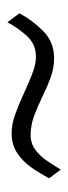

<svg xmlns="http://www.w3.org/2000/svg" viewBox="152 -504 188 532"><g transform="rotate(-90 246.0 -238.0)"><path d="M450.2 -311.5 475.1 -278.3Q456.5 -242.7 426 -212.4Q395.5 -182.1 350.6 -182.1Q323.2 -182.1 296.6 -191.9Q270 -201.7 243.9 -214.6Q217.8 -227.5 191.4 -237.3Q165 -247.1 138.2 -247.1Q114.3 -247.1 96.7 -233.9Q79.1 -220.7 66.2 -201.4Q53.2 -182.1 42 -163.6L18.1 -195.8Q31.2 -221.2 47.9 -244.9Q64.5 -268.6 87.6 -284.2Q110.8 -299.8 143.1 -299.8Q168 -299.8 196 -289.6Q224.1 -279.3 252.7 -266.1Q281.2 -252.9 307.4 -242.7Q333.5 -232.4 355 -232.4Q389.6 -232.4 412.6 -257.8Q435.5 -283.2 450.2 -311.5Z"/></g></svg>

Font: Scheherazade New Rohingya
Style: Regular
Weight: 400
Designer: SIL International
Foundry: SIL International
Version: Version 3.000 ; LngRng